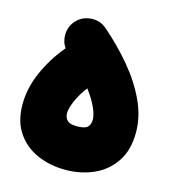

<svg xmlns="http://www.w3.org/2000/svg" viewBox="-90 -563 629 712"><g transform="rotate(15 224.5 -207.0)"><path d="M9.3 -118.2Q9.3 -179.2 36.6 -241.9Q64 -304.7 109.9 -359.4Q94.2 -382.3 95.5 -410.9Q96.7 -439.5 115.2 -461.4Q137.7 -487.3 172.6 -490Q207.5 -492.7 233.4 -470.2Q291.5 -419.9 339.1 -363.3Q386.7 -306.6 414.8 -246.3Q442.9 -186 442.9 -125.5Q442.9 -57.1 412.8 -12.5Q382.8 32.2 333.3 54.2Q283.7 76.2 224.6 76.2Q166.5 76.2 117.4 54.9Q68.4 33.7 38.8 -9.5Q9.3 -52.7 9.3 -118.2ZM177.2 -128.9Q177.2 -111.8 187.7 -101.3Q198.2 -90.8 224.6 -90.8Q254.9 -90.8 265.4 -100.8Q275.9 -110.8 275.9 -129.9Q275.9 -148.4 263.4 -176Q251 -203.6 226.1 -236.8Q202.1 -205.1 189.7 -175.8Q177.2 -146.5 177.2 -128.9Z"/></g></svg>

Font: Mikhak-DS1-FD Black
Style: Regular
Weight: 900
Designer: Amin Abedi
Version: Version 3.2